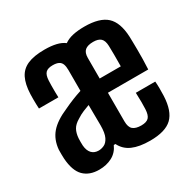

<svg xmlns="http://www.w3.org/2000/svg" viewBox="-140 -749 900 899"><g transform="rotate(-30 310.0 -299.5)"><path d="M151 7Q98.5 7 68.2 -23.2Q38 -53.5 33.5 -121.5Q33 -132.5 32.8 -145.5Q32.5 -158.5 33 -169Q37.5 -221.5 67.5 -256.2Q97.5 -291 161 -318Q185 -329.5 209.2 -339.2Q233.5 -349 258.5 -357Q258.5 -376 258.5 -394.8Q258.5 -413.5 258.5 -432Q258.5 -450.5 258.5 -469.5Q258.5 -488.5 254 -501Q249.5 -513.5 237.8 -519.8Q226 -526 205.5 -526Q179 -526 167.2 -514.2Q155.5 -502.5 154 -473Q153.5 -463.5 153.2 -446.5Q153 -429.5 153.2 -411.8Q153.5 -394 154 -382.5H49Q48.5 -390.5 48 -404.5Q47.5 -418.5 47.5 -433.8Q47.5 -449 48 -461.5Q50 -513 66 -545.5Q82 -578 116.5 -593.2Q151 -608.5 208.5 -608.5Q245 -608.5 271.2 -602.2Q297.5 -596 315 -582.5Q334.5 -596.5 361.8 -602.5Q389 -608.5 424.5 -608.5Q506.5 -608.5 543.8 -574.2Q581 -540 584.5 -461.5Q585 -451.5 585.2 -433Q585.5 -414.5 585.8 -390.5Q586 -366.5 585.5 -339.5Q585 -312.5 583.5 -285H365.5Q365.5 -246.5 365.5 -207.8Q365.5 -169 365.5 -130.5Q365.5 -99 380.2 -86.5Q395 -74 425 -74Q453 -74 465.2 -86.5Q477.5 -99 479 -130.5Q480 -145.5 479.8 -168.5Q479.5 -191.5 478.5 -219.5H583.5Q585 -206 585.2 -182.8Q585.5 -159.5 584.5 -141.5Q581 -61.5 544.5 -26.5Q508 8.5 425.5 8.5Q367 8.5 330.2 -7.8Q293.5 -24 276 -59.5H267Q252 -25.5 221.2 -9.2Q190.5 7 151 7ZM193.5 -72Q208 -72 223.2 -79Q238.5 -86 249 -107.2Q259.5 -128.5 259.5 -170.5Q259.5 -195.5 259 -223.5Q258.5 -251.5 258.5 -280.5Q243 -275 224.8 -267.5Q206.5 -260 187.5 -247.5Q162.5 -233 152.2 -214.5Q142 -196 140 -169Q139.5 -160 139.5 -149.8Q139.5 -139.5 140 -129.5Q142.5 -101.5 156.2 -86.8Q170 -72 193.5 -72ZM365.5 -362H479.5Q480 -394 479.8 -425.2Q479.5 -456.5 479 -473Q478 -501.5 465 -513.8Q452 -526 424.5 -526Q394.5 -526 380 -513.8Q365.5 -501.5 365.5 -473Q365.5 -443.5 365.5 -416Q365.5 -388.5 365.5 -362Z"/></g></svg>

Font: Big Shoulders Display Thin
Style: Bold
Weight: 700
Version: Version 2.002